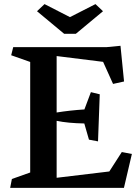

<svg xmlns="http://www.w3.org/2000/svg" viewBox="-20 -902 674 922"><path d="M504.9 -78.6 564.9 -171.9 613.3 -162.6 575.2 0H28.8L37.1 -42.5L125 -73.7V-604.5L33.7 -636.7L43.5 -675.8H493.2L558.6 -682.1L575.7 -510.7L522.9 -499L475.1 -605L252 -632.8V-361.8Q316.4 -372.1 385.3 -376.5L416.5 -459.5L459 -449.2L450.7 -223.1L407.2 -231.4L384.8 -309.1Q305.7 -310.5 252 -321.8V-48.3ZM157.7 -848.1 193.8 -882.3 315.9 -819.8 438.5 -882.3 474.6 -848.1 344.2 -739.7H288.1Z"/></svg>

Font: Vesper Libre Medium
Style: Regular
Weight: 500
Designer: Robert Keller & Kimya Gandhi
Foundry: Mota Italic
Version: Version 1.058